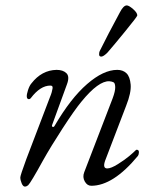

<svg xmlns="http://www.w3.org/2000/svg" viewBox="-20 -672 548 709"><path d="M377 -478Q362 -463 354 -463Q346 -463 346 -471Q346 -479 348 -483Q377 -542 423 -627Q436 -652 448 -652Q456 -652 471.5 -638.5Q487 -625 487 -615Q487 -611 442.5 -556.5Q398 -502 377 -478ZM291 -36 396 -309Q406 -336 405.5 -350.5Q405 -365 399.5 -368Q394 -371 384 -372Q344 -374 281 -297Q256 -267 211.5 -198.5Q167 -130 138 -78Q94 2 84 12Q78 17 72 17Q65 17 60 5Q55 -7 55 -17Q55 -24 77 -84L164 -312Q169 -324 171 -331.5Q173 -339 174 -345Q175 -351 173 -353.5Q171 -356 166 -356Q129 -356 94 -310Q90 -305 85 -306Q80 -307 79 -314Q78 -323 83.5 -339.5Q89 -356 96 -364Q134 -413 189 -414Q213 -414 225.5 -401.5Q238 -389 227 -360L173 -212Q170 -205 174.5 -203.5Q179 -202 182 -208Q241 -309 301.5 -361.5Q362 -414 413 -414Q434 -414 447 -401.5Q460 -389 462.5 -359.5Q465 -330 446 -282L371 -86Q356 -50 376 -50Q390 -50 415.5 -66Q441 -82 457 -95.5Q473 -109 482 -118Q483 -119 485 -119Q493 -119 493 -110Q493 -102 489 -96Q398 14 317 14Q302 14 293 -2Q284 -18 291 -36Z"/></svg>

Font: EB Garamond 12
Style: Italic
Weight: 400
Italic angle: -17°
Version: Version 0.016; ttfautohint (v1.8.4)